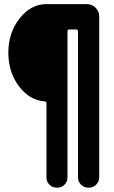

<svg xmlns="http://www.w3.org/2000/svg" viewBox="-20 -750 540 910"><path d="M392.6 -730.5Q416 -730.5 433.1 -713.4Q450.2 -696.3 450.2 -672.9V89.8Q450.2 111.3 435.5 125.5Q420.9 139.6 399.9 139.6Q378.9 139.6 364.3 125.5Q349.6 111.3 349.6 89.8V-600.6Q349.6 -609.4 341.8 -610.4H308.6Q299.8 -610.4 299.8 -600.6V89.8Q299.8 111.3 285.6 125.5Q271.5 139.6 250 139.6Q228.5 139.6 214.4 125.5Q200.2 111.3 200.2 89.8V-260.7Q200.2 -269.5 191.4 -269.5Q120.1 -274.4 69.8 -341.3Q19.5 -408.2 19.5 -500Q19.5 -594.7 72.8 -662.6Q126 -730.5 200.2 -730.5Z"/></svg>

Font: Rounded Mgen+ 1mn bold
Style: Bold
Weight: 700
Designer: [Source Han Sans]
Ryoko NISHIZUKA  (kana & ideographs); Paul D. Hunt (Latin, Greek & Cyrillic); Wenlong ZHANG  (bopomofo
Version: Version 1.059.20150602